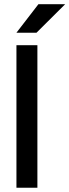

<svg xmlns="http://www.w3.org/2000/svg" viewBox="-20 -878 325 898"><path d="M56.9 0V-666.7H154.9V0ZM56.9 -725 159.7 -858.3H284.7L150.7 -725Z"/></svg>

Font: Afacad Flux Medium
Style: Regular
Weight: 500
Designer: Kristian Moeller
Foundry: Dicotype
Version: Version 1.100